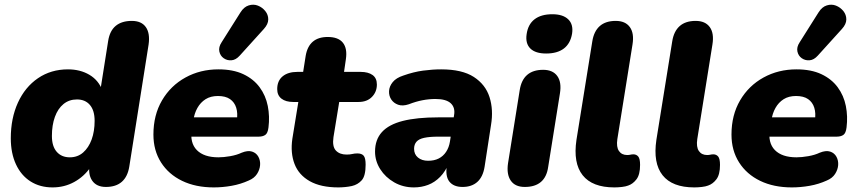

<svg xmlns="http://www.w3.org/2000/svg" viewBox="-20 -805 3732 836"><path d="M209 11Q154 11 113 -15Q72 -41 49.5 -89.5Q27 -138 27 -203Q27 -290 58 -358Q89 -426 145.5 -464.5Q202 -503 276 -503Q329 -503 369 -479.5Q409 -456 426 -411L417 -412L451 -627Q458 -671 484 -692.5Q510 -714 554 -714Q596 -714 615 -687Q634 -660 627 -611L543 -80Q536 -36 510.5 -13.5Q485 9 441 9Q400 9 381 -19Q362 -47 371 -96L376 -127L375 -78Q346 -36 303 -12.5Q260 11 209 11ZM284 -120Q318 -120 342 -141Q366 -162 379 -197.5Q392 -233 392 -279Q392 -324 371.5 -348Q351 -372 315 -372Q281 -372 256.5 -352Q232 -332 219 -296Q206 -260 206 -213Q206 -168 227 -144Q248 -120 284 -120Z M911 11Q832 11 773 -17.5Q714 -46 681 -98Q648 -150 648 -219Q648 -304 685.5 -368Q723 -432 787.5 -467.5Q852 -503 931 -503Q995 -503 1039.5 -482Q1084 -461 1110.5 -425Q1137 -389 1146 -343.5Q1155 -298 1149 -250Q1146 -225 1135 -217.5Q1124 -210 1106 -210H793L805 -294H1027L1011 -281Q1016 -312 1008.5 -336Q1001 -360 981.5 -373.5Q962 -387 929 -387Q897 -387 875 -373Q853 -359 839.5 -335Q826 -311 822 -281L815 -242Q806 -183 837 -151.5Q868 -120 931 -120Q954 -120 982.5 -125Q1011 -130 1032 -140Q1059 -151 1077.5 -145Q1096 -139 1105 -122.5Q1114 -106 1112.5 -86Q1111 -66 1099 -47.5Q1087 -29 1063 -19Q1028 -3 988.5 4Q949 11 911 11ZM1024 -563Q1007 -544 988 -542.5Q969 -541 954 -551.5Q939 -562 935 -581Q931 -600 945 -621L1027 -751Q1042 -775 1063 -781.5Q1084 -788 1103 -780.5Q1122 -773 1135 -757Q1148 -741 1148 -720.5Q1148 -700 1129 -679Z M1453 11Q1377 11 1329 -16Q1281 -43 1262.5 -91Q1244 -139 1253 -201L1279 -361H1257Q1224 -361 1205.5 -375.5Q1187 -390 1187 -417Q1187 -453 1210.5 -472.5Q1234 -492 1275 -492H1300L1311 -562Q1318 -603 1342 -623.5Q1366 -644 1407 -644Q1453 -644 1473 -619Q1493 -594 1486 -547L1478 -492H1550Q1583 -492 1602 -478.5Q1621 -465 1621 -437Q1621 -405 1599.5 -383Q1578 -361 1541 -361H1457L1432 -208Q1426 -167 1442.5 -149.5Q1459 -132 1489 -132Q1504 -132 1514 -134.5Q1524 -137 1536 -137Q1555 -137 1563.5 -127Q1572 -117 1572 -88Q1572 -39 1555 -20Q1538 -1 1512 5Q1498 8 1482.5 9.5Q1467 11 1453 11Z M1782 11Q1735 11 1696.5 -11Q1658 -33 1635.5 -68.5Q1613 -104 1613 -145Q1613 -197 1643 -230Q1673 -263 1734 -278.5Q1795 -294 1888 -294H1967L1953 -210H1888Q1851 -210 1827.5 -205Q1804 -200 1793.5 -188Q1783 -176 1783 -157Q1783 -133 1800 -119Q1817 -105 1844 -105Q1871 -105 1890.5 -115Q1910 -125 1922.5 -144Q1935 -163 1939 -188L1957 -303Q1963 -336 1943 -355Q1923 -374 1876 -374Q1848 -374 1819.5 -368.5Q1791 -363 1760 -351Q1733 -342 1713.5 -349Q1694 -356 1683.5 -372Q1673 -388 1674 -408.5Q1675 -429 1690 -447.5Q1705 -466 1736 -476Q1781 -492 1822 -497.5Q1863 -503 1901 -503Q1992 -503 2043 -470Q2094 -437 2111.5 -382Q2129 -327 2118 -261L2090 -79Q2083 -35 2058.5 -13Q2034 9 1994 9Q1955 9 1936.5 -14.5Q1918 -38 1926 -87L1933 -129L1935 -96Q1920 -59 1896.5 -35Q1873 -11 1844 0Q1815 11 1782 11Z M2265 9Q2223 9 2204 -18.5Q2185 -46 2192 -94L2243 -413Q2250 -457 2275.5 -479Q2301 -501 2345 -501Q2387 -501 2406.5 -474Q2426 -447 2418 -398L2367 -79Q2361 -35 2335.5 -13Q2310 9 2265 9ZM2358 -572Q2311 -572 2289 -594Q2267 -616 2273 -656Q2279 -699 2307.5 -721Q2336 -743 2385 -743Q2431 -743 2454 -721Q2477 -699 2471 -659Q2464 -616 2435.5 -594Q2407 -572 2358 -572Z M2655 11Q2559 11 2517 -42Q2475 -95 2490 -196L2559 -625Q2566 -669 2591.5 -691.5Q2617 -714 2661 -714Q2703 -714 2722.5 -687Q2742 -660 2734 -611L2668 -199Q2663 -165 2675 -147.5Q2687 -130 2711 -130Q2719 -130 2725 -131.5Q2731 -133 2738 -133Q2751 -133 2759 -123.5Q2767 -114 2767 -87Q2767 -45 2751.5 -24.5Q2736 -4 2715 3Q2705 7 2688 9Q2671 11 2655 11Z M3003 11Q2907 11 2865 -42Q2823 -95 2838 -196L2907 -625Q2914 -669 2939.5 -691.5Q2965 -714 3009 -714Q3051 -714 3070.5 -687Q3090 -660 3082 -611L3016 -199Q3011 -165 3023 -147.5Q3035 -130 3059 -130Q3067 -130 3073 -131.5Q3079 -133 3086 -133Q3099 -133 3107 -123.5Q3115 -114 3115 -87Q3115 -45 3099.5 -24.5Q3084 -4 3063 3Q3053 7 3036 9Q3019 11 3003 11Z M3428 11Q3349 11 3290 -17.5Q3231 -46 3198 -98Q3165 -150 3165 -219Q3165 -304 3202.5 -368Q3240 -432 3304.5 -467.5Q3369 -503 3448 -503Q3512 -503 3556.5 -482Q3601 -461 3627.5 -425Q3654 -389 3663 -343.5Q3672 -298 3666 -250Q3663 -225 3652 -217.5Q3641 -210 3623 -210H3310L3322 -294H3544L3528 -281Q3533 -312 3525.5 -336Q3518 -360 3498.5 -373.5Q3479 -387 3446 -387Q3414 -387 3392 -373Q3370 -359 3356.5 -335Q3343 -311 3339 -281L3332 -242Q3323 -183 3354 -151.5Q3385 -120 3448 -120Q3471 -120 3499.5 -125Q3528 -130 3549 -140Q3576 -151 3594.5 -145Q3613 -139 3622 -122.5Q3631 -106 3629.5 -86Q3628 -66 3616 -47.5Q3604 -29 3580 -19Q3545 -3 3505.5 4Q3466 11 3428 11ZM3541 -563Q3524 -544 3505 -542.5Q3486 -541 3471 -551.5Q3456 -562 3452 -581Q3448 -600 3462 -621L3544 -751Q3559 -775 3580 -781.5Q3601 -788 3620 -780.5Q3639 -773 3652 -757Q3665 -741 3665 -720.5Q3665 -700 3646 -679Z"/></svg>

Font: Nunito ExtraLight Black
Style: Italic
Weight: 900
Italic angle: -9°
Version: Version 3.602